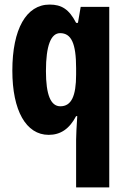

<svg xmlns="http://www.w3.org/2000/svg" viewBox="-20 -580 551 840"><path d="M313 31V240H458V-550H333L321 -480H313C282 -540 249 -560 197 -560C95 -560 34 -453 34 -271C34 -96 94 10 193 10C244 10 283 -15 313 -72H318C315 -24 313 10 313 31ZM244 -115C202 -115 181 -165 181 -269C181 -381 203 -435 243 -435C292 -435 313 -390 313 -282V-254C313 -159 292 -115 244 -115Z"/></svg>

Font: Noto Sans Lao UI ExtCond ExtBd
Style: Regular
Weight: 800
Width: 2
Designer: Monotype Design Team
Foundry: Monotype Imaging Inc.
Version: Version 2.000